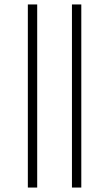

<svg xmlns="http://www.w3.org/2000/svg" viewBox="-20 -766 490 862"><path d="M303 -746H345V76H303ZM105 -746H147V76H105Z"/></svg>

Font: Bellota Text Light
Style: Regular
Weight: 300
Designer: Kemie Guaida
Foundry: Kemie Guaida
Version: Version 4.001